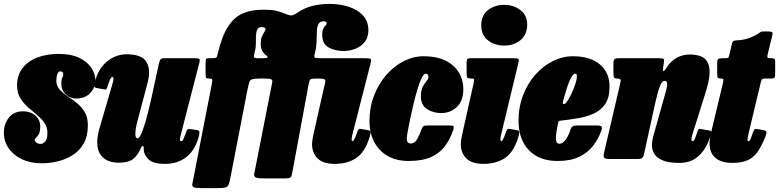

<svg xmlns="http://www.w3.org/2000/svg" viewBox="-53 -820 4017 990"><path d="M191.5 -132.5Q192.5 -163 176.8 -185.5Q161 -208 137.5 -227.5Q114 -247 90.5 -267.8Q67 -288.5 51 -315.2Q35 -342 35 -380Q35 -432 62.8 -468.2Q90.5 -504.5 138.8 -523.2Q187 -542 249 -542Q313.5 -542 355.5 -521.8Q397.5 -501.5 418 -470.2Q438.5 -439 438.5 -406Q438.5 -368.5 412.2 -340.2Q386 -312 339.5 -312Q308.5 -312 285.5 -334.2Q262.5 -356.5 263 -390Q263.5 -412 268.2 -419.5Q273 -427 273.5 -436Q273.5 -452 257.5 -452Q248.5 -452 243.2 -439.2Q238 -426.5 237.5 -406Q237 -379 253.2 -360.2Q269.5 -341.5 293.8 -325Q318 -308.5 342.5 -289.2Q367 -270 383.5 -242.8Q400 -215.5 400 -174Q400 -118 378.5 -80.2Q357 -42.5 321.5 -20Q286 2.5 244.2 12.2Q202.5 22 162 22Q104.5 22 60.5 1.2Q16.5 -19.5 -8.2 -55.2Q-33 -91 -33 -136Q-33 -179.5 -7.8 -212.8Q17.5 -246 66 -246Q104.5 -246 129.5 -224.2Q154.5 -202.5 154.5 -167Q154 -140.5 146.8 -127.8Q139.5 -115 132.5 -109.5Q125.5 -104 125.5 -99Q125.5 -92.5 133.8 -85.2Q142 -78 157 -78Q168.5 -78 179.8 -90Q191 -102 191.5 -132.5Z M436 -398.5Q454.5 -467 499.5 -503.5Q544.5 -540 599.5 -540Q680 -540 702.8 -499.5Q725.5 -459 708.5 -395L659.5 -210Q646 -162 645 -134.5Q644 -107 656 -107Q667.5 -107 681.2 -143.5Q695 -180 709.8 -238.8Q724.5 -297.5 738.5 -364L765.5 -488Q768.5 -502.5 773 -511.2Q777.5 -520 794.5 -520H945.5Q967.5 -520 973.5 -517.2Q979.5 -514.5 975 -497L879.5 -126Q876.5 -115 875 -103.5Q873.5 -92 880 -92Q888.5 -92 892.5 -102.2Q896.5 -112.5 906 -137Q910 -148.5 913 -152.5Q916 -156.5 932 -154L960.5 -149.5Q973.5 -148 975 -140.8Q976.5 -133.5 972.5 -118Q955 -48.5 909.8 -11.8Q864.5 25 798 25Q735.5 25 711.8 0.8Q688 -23.5 688 -50V-60Q688 -66.5 682.8 -66.5Q677.5 -66.5 673.5 -57Q656.5 -17 632 1Q607.5 19 557.5 19Q534.5 19 510 11Q485.5 3 468.2 -18.2Q451 -39.5 448.5 -78.2Q446 -117 466 -179L527.5 -390Q531 -401.5 532.2 -412.2Q533.5 -423 526.5 -423Q521.5 -423 516 -413.2Q510.5 -403.5 501 -373Q498.5 -365 495.8 -361Q493 -357 478 -360L444 -366.5Q433 -369 432.5 -376.2Q432 -383.5 436 -398.5Z M1846.5 -664Q1846.5 -627.5 1827.8 -603.8Q1809 -580 1779.8 -568.5Q1750.5 -557 1718.5 -557Q1675 -557 1641.8 -575.2Q1608.5 -593.5 1608.5 -640Q1608.5 -663 1614.2 -673.5Q1620 -684 1625.8 -689Q1631.5 -694 1631.5 -700Q1631.5 -710 1615.5 -710Q1596 -710 1588.8 -695.5Q1581.5 -681 1580.8 -657Q1580 -633 1579.2 -605Q1578.5 -577 1571.5 -550Q1566.5 -530 1568.2 -525Q1570 -520 1595.5 -520H1819.5Q1851 -520 1857.2 -517.2Q1863.5 -514.5 1856.5 -488L1764 -126Q1763 -121.5 1761.5 -113.2Q1760 -105 1760 -101Q1760 -92 1764.5 -92Q1773 -92 1787.5 -135.5Q1792.5 -150 1796.2 -153.5Q1800 -157 1810 -155L1846.5 -148.5Q1859 -146.5 1857.5 -134.2Q1856 -122 1850.5 -106Q1826 -31.5 1780.8 -3.2Q1735.5 25 1674 25Q1612.5 25 1584.2 -3.5Q1556 -32 1556 -77Q1556 -91.5 1559.8 -110Q1563.5 -128.5 1566 -140L1617 -366Q1621 -384.5 1624 -395Q1627 -405.5 1620.8 -410.2Q1614.5 -415 1589.5 -415H1577.5Q1553 -415 1547.8 -410.8Q1542.5 -406.5 1538.5 -386L1455 65Q1452 81 1449.2 88.5Q1446.5 96 1438.2 98Q1430 100 1410 100H1311Q1276.5 100 1265.8 95Q1255 90 1257.8 76Q1260.5 62 1266 35L1344.5 -364Q1349 -386 1351 -397Q1353 -408 1344.2 -411.5Q1335.5 -415 1307.5 -415H1288.5Q1259 -415 1247.2 -411.2Q1235.5 -407.5 1232 -395.8Q1228.5 -384 1223.5 -360L1135 97Q1130 122.5 1125 133.5Q1120 144.5 1106.8 147.2Q1093.5 150 1062.5 150H986.5Q955 150 945.5 145Q936 140 939 126.8Q942 113.5 946.5 89L1039 -386Q1043 -405.5 1040.8 -410.2Q1038.5 -415 1025.5 -415H1023.5Q1012.5 -415 1009.8 -419.2Q1007 -423.5 1007 -439V-492Q1007 -511.5 1009.5 -515.8Q1012 -520 1032 -520H1035.5Q1056 -520 1061 -522.5Q1066 -525 1069.5 -542Q1090.5 -632.5 1122.2 -682Q1154 -731.5 1198.8 -750.8Q1243.5 -770 1303.5 -770Q1353 -770 1377 -763Q1401 -756 1420.5 -748Q1444.5 -738.5 1454.5 -741Q1464.5 -743.5 1480.5 -754.5Q1516.5 -779.5 1559.5 -789.8Q1602.5 -800 1643.5 -800Q1699 -800 1745 -785.2Q1791 -770.5 1818.8 -740.2Q1846.5 -710 1846.5 -664ZM1263 -563Q1257 -539.5 1256 -529.8Q1255 -520 1275.5 -520H1307.5Q1320 -520 1323.2 -521.8Q1326.5 -523.5 1326.5 -525.5V-526Q1326.5 -530 1322.8 -532.5Q1319 -535 1316 -537Q1309 -542 1300.2 -555.5Q1291.5 -569 1291.5 -595Q1291.5 -618 1297.8 -632.2Q1304 -646.5 1310.2 -655.2Q1316.5 -664 1316.5 -670Q1316.5 -680 1295.5 -680Q1279.5 -680 1273.5 -667.2Q1267.5 -654.5 1266.8 -635.5Q1266 -616.5 1266.2 -596.8Q1266.5 -577 1263 -563Z M2336 -359Q2336 -300.5 2303 -268.8Q2270 -237 2222 -237Q2180 -237 2148.5 -257.8Q2117 -278.5 2117 -325Q2118 -356.5 2127.5 -374Q2137 -391.5 2146.5 -402.2Q2156 -413 2156 -424Q2156 -440 2142 -440Q2132 -440 2121 -417.5Q2110 -395 2099.2 -359Q2088.5 -323 2078.8 -282Q2069 -241 2061.2 -203.5Q2053.5 -166 2049 -140.5Q2044.5 -115 2044.5 -110Q2044 -91.5 2050.5 -85.8Q2057 -80 2064 -80Q2084 -80 2096.5 -100.2Q2109 -120.5 2121 -154.5Q2124.5 -164.5 2129.5 -168.8Q2134.5 -173 2150 -173H2265.5Q2281.5 -173 2285.2 -169Q2289 -165 2284.5 -151Q2268.5 -103 2241.5 -66.8Q2214.5 -30.5 2169.5 -10.2Q2124.5 10 2054.5 10Q1989 10 1943.8 -17Q1898.5 -44 1875.2 -90.5Q1852 -137 1852 -195Q1852 -266.5 1875.5 -327.2Q1899 -388 1939 -433.8Q1979 -479.5 2029 -504.8Q2079 -530 2131.5 -530Q2227.5 -530 2281.8 -482.8Q2336 -435.5 2336 -359Z M2428.5 -690Q2428.5 -741 2463.2 -768Q2498 -795 2546.5 -795Q2595.5 -795 2630.8 -768Q2666 -741 2665.5 -690Q2663.5 -639 2629.5 -612Q2595.5 -585 2546.5 -585Q2498 -585 2463.2 -612Q2428.5 -639 2428.5 -690ZM2618.5 -490 2531 -126Q2530 -121.5 2528.5 -113.2Q2527 -105 2527 -101Q2527 -92 2531.5 -92Q2540 -92 2554.5 -135.5Q2559.5 -150 2563.2 -153.5Q2567 -157 2577 -155L2613.5 -148.5Q2626 -146.5 2624.5 -134.2Q2623 -122 2617.5 -106Q2593 -31.5 2547.8 -3.2Q2502.5 25 2441 25Q2379.5 25 2351.2 -3.5Q2323 -32 2323 -77Q2323 -91.5 2326.8 -110Q2330.5 -128.5 2333 -140L2388 -386Q2392 -404.5 2391.5 -409.8Q2391 -415 2379.5 -415H2376.5Q2361 -415 2357 -419.2Q2353 -423.5 2353 -440V-499Q2353 -513.5 2357.8 -516.8Q2362.5 -520 2376.5 -520H2592.5Q2617.5 -520 2620.8 -515.2Q2624 -510.5 2618.5 -490Z M2620.5 -195Q2620.5 -268 2644.2 -329.2Q2668 -390.5 2708 -435.5Q2748 -480.5 2798 -505.2Q2848 -530 2900 -530Q2990 -530 3040 -488Q3090 -446 3090 -373Q3090 -318.5 3069 -286Q3048 -253.5 3012.2 -236.2Q2976.5 -219 2930.8 -211Q2885 -203 2835.5 -197.5Q2828.5 -197 2827 -193.8Q2825.5 -190.5 2824 -182.5Q2812.5 -127 2813.2 -103Q2814 -79 2832.5 -79Q2849 -79 2864 -100Q2879 -121 2890 -155.5Q2895.5 -173 2921 -173H3021.5Q3043.5 -173 3048.5 -167.8Q3053.5 -162.5 3047 -145Q3032 -103 3004.8 -67.8Q2977.5 -32.5 2933.2 -11.2Q2889 10 2823 10Q2755.5 10 2710.5 -17Q2665.5 -44 2643 -90.5Q2620.5 -137 2620.5 -195ZM2859 -284.5Q2866.5 -288.5 2877 -305.8Q2887.5 -323 2897.8 -346Q2908 -369 2914.8 -390.5Q2921.5 -412 2921.5 -424Q2921.5 -431 2920.5 -435.5Q2919.5 -440 2912.5 -440Q2900.5 -440 2886 -408.5Q2871.5 -377 2851 -301Q2845 -278 2859 -284.5Z M3144.5 -520H3340.5Q3365.5 -520 3369.2 -515.5Q3373 -511 3369 -489L3368 -483Q3363 -454 3367.5 -453.2Q3372 -452.5 3383 -469.5Q3406.5 -507 3437.8 -523Q3469 -539 3503.5 -539Q3533 -539 3556.8 -531.2Q3580.5 -523.5 3593.8 -502.2Q3607 -481 3605.8 -442.2Q3604.5 -403.5 3584.5 -341L3516.5 -125Q3514.5 -118.5 3513.2 -111.2Q3512 -104 3512 -101Q3512 -92 3518.5 -92Q3524 -92 3528.2 -100.8Q3532.5 -109.5 3539.5 -131Q3545.5 -148.5 3548.5 -152.8Q3551.5 -157 3563.5 -154.5L3604.5 -147Q3616 -145 3614.2 -136Q3612.5 -127 3604.5 -103.5Q3586 -48.5 3547.5 -14.2Q3509 20 3450.5 20Q3395.5 20 3364.5 7.2Q3333.5 -5.5 3321 -26.5Q3308.5 -47.5 3308.5 -73Q3309 -87.5 3311.5 -100.8Q3314 -114 3317.5 -125L3369.5 -310Q3384 -358 3386.8 -380.5Q3389.5 -403 3372 -403Q3359.5 -403 3347.8 -370.2Q3336 -337.5 3324.2 -283.2Q3312.5 -229 3298 -163.5L3269 -31Q3265 -11.5 3259 -5.8Q3253 0 3229.5 0H3097.5Q3068.5 0 3062.8 -5.8Q3057 -11.5 3062 -34L3146 -394Q3149.5 -408 3144.8 -411.5Q3140 -415 3129.5 -415H3127.5Q3116.5 -415 3113.2 -421.2Q3110 -427.5 3110 -443V-489Q3110 -511.5 3116.5 -515.8Q3123 -520 3144.5 -520Z M3676 -520H3687Q3701.5 -520 3703.5 -524Q3705.5 -528 3708 -539L3721.5 -596Q3724 -604.5 3727.8 -607.8Q3731.5 -611 3741 -611.5Q3786 -614 3813.5 -625Q3841 -636 3855 -645.5Q3864.5 -652.5 3868.8 -655Q3873 -657.5 3879.5 -657.8Q3886 -658 3901 -658Q3919.5 -658 3926.2 -655.2Q3933 -652.5 3929.5 -639L3906 -542Q3902.5 -528.5 3904 -524.2Q3905.5 -520 3920 -520H3922Q3933 -520 3938.5 -517.5Q3944 -515 3944 -503V-442Q3944 -425 3940.8 -420Q3937.5 -415 3920 -415H3890.5Q3879.5 -415 3876 -410.8Q3872.5 -406.5 3870 -396L3808 -137Q3804.5 -123 3802 -107.5Q3799.5 -92 3806 -92Q3813 -92 3818.2 -105.5Q3823.5 -119 3830 -139Q3834 -150 3838.2 -153.2Q3842.5 -156.5 3859 -153.5L3884 -149Q3898 -146.5 3899 -139.2Q3900 -132 3894 -116.5Q3876 -71.5 3856 -41Q3836 -10.5 3805 4.8Q3774 20 3723 20Q3655 20 3625.2 -17Q3595.5 -54 3611 -126L3674.5 -391Q3677 -402.5 3677.2 -408.8Q3677.5 -415 3665 -415H3664Q3653 -415 3649 -418.2Q3645 -421.5 3645 -437.5V-497.5Q3645 -514 3653 -517Q3661 -520 3676 -520Z"/></svg>

Font: Besley* Condensed Fatface
Style: Italic
Weight: 900
Width: 3
Italic angle: -13°
Designer: Owen Earl
Foundry: indestructible type*
Version: Version 3.000; ttfautohint (v1.8.3)